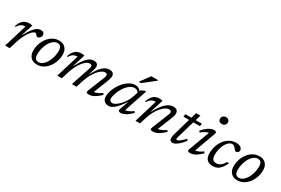

<svg xmlns="http://www.w3.org/2000/svg" viewBox="80 -1777 4160 2845"><g transform="rotate(30 2160.0 -354.0)"><path d="M170.5 -394Q169 -394 167.2 -394Q165.5 -394 164 -394Q141 -394 120.8 -387Q100.5 -380 81.8 -363Q63 -346 44.5 -316L30.5 -321.5Q49.5 -377.5 74.8 -408.5Q100 -439.5 131 -452Q162 -464.5 197 -464.5Q206 -464.5 215 -463.5Q224 -462.5 233 -461Q242 -459.5 251 -457.5L188 -261H192.5Q231 -334.5 265 -379.2Q299 -424 331.8 -444.2Q364.5 -464.5 397.5 -464.5Q430 -464.5 444.8 -449.5Q459.5 -434.5 459.5 -412.5Q459.5 -391.5 449.2 -376.5Q439 -361.5 424.5 -353.8Q410 -346 397 -346Q394 -346 387.8 -351.2Q381.5 -356.5 373.5 -366Q365.5 -376 358 -382.2Q350.5 -388.5 343.5 -388.5Q329 -388.5 311 -375.2Q293 -362 273.5 -338.2Q254 -314.5 235 -282.5Q216 -250.5 199 -212.5Q182 -174.5 169.5 -133.5L128 0H51Z M708 -464.5Q755.5 -464.5 788.8 -445.5Q822 -426.5 839.8 -391.8Q857.5 -357 857.5 -309Q857.5 -246 837.5 -188.8Q817.5 -131.5 782.2 -86.8Q747 -42 699.8 -16Q652.5 10 597.5 10Q550.5 10 517.2 -9Q484 -28 466.2 -63Q448.5 -98 448.5 -145.5Q448.5 -208.5 468.2 -266Q488 -323.5 523.5 -368.2Q559 -413 606 -438.8Q653 -464.5 708 -464.5ZM599.5 -33.5Q629.5 -33.5 656.5 -50.2Q683.5 -67 705.8 -96Q728 -125 744.2 -162.5Q760.5 -200 769.5 -241.8Q778.5 -283.5 778.5 -325.5Q778.5 -373 760.5 -397Q742.5 -421 706.5 -421Q676.5 -421 649.5 -404.2Q622.5 -387.5 600.2 -358.5Q578 -329.5 561.5 -292Q545 -254.5 536.2 -212.8Q527.5 -171 527.5 -129.5Q527.5 -82 545.5 -57.8Q563.5 -33.5 599.5 -33.5Z M1523 -38 1520 -60.5Q1539 -60 1561.8 -66.5Q1584.5 -73 1609.8 -86.2Q1635 -99.5 1661 -118.5L1678.5 -95.5Q1637 -55 1602.5 -31.8Q1568 -8.5 1539.5 0.8Q1511 10 1487 10Q1454.5 10 1446 -1Q1437.5 -12 1450 -43L1560.5 -318.5Q1567 -335 1569.8 -346Q1572.5 -357 1572.5 -366Q1572.5 -380 1563.8 -388.2Q1555 -396.5 1533 -396.5Q1505 -396.5 1474.8 -376Q1444.5 -355.5 1414.8 -319.2Q1385 -283 1359 -235.2Q1333 -187.5 1314 -133.5L1271 0H1193L1298.5 -318.5Q1302.5 -329.5 1304.8 -338Q1307 -346.5 1308.2 -353.5Q1309.5 -360.5 1309.5 -366Q1309.5 -380 1300.8 -388.2Q1292 -396.5 1270.5 -396.5Q1242.5 -396.5 1212.8 -375Q1183 -353.5 1154.2 -315.2Q1125.5 -277 1100.2 -226.5Q1075 -176 1057 -118L1020.5 0H943L1062.5 -394Q1061 -394 1059.2 -394Q1057.5 -394 1056 -394Q1033 -394 1012.8 -387Q992.5 -380 973.8 -363Q955 -346 936.5 -316L922.5 -321.5Q941.5 -377.5 966.8 -408.5Q992 -439.5 1023 -452Q1054 -464.5 1089 -464.5Q1098 -464.5 1106.8 -463.5Q1115.5 -462.5 1124.2 -461Q1133 -459.5 1142 -457.5L1073.5 -240.5H1077Q1112 -306.5 1142.2 -350Q1172.5 -393.5 1199.5 -418.5Q1226.5 -443.5 1251.8 -454Q1277 -464.5 1302 -464.5Q1344 -464.5 1361 -447.5Q1378 -430.5 1378 -403Q1378 -384 1372 -360Q1366 -336 1354.5 -301L1340 -256H1343.5Q1375 -315 1404.2 -355.2Q1433.5 -395.5 1461.2 -419.5Q1489 -443.5 1516 -454.2Q1543 -465 1570.5 -465Q1614 -465 1632.5 -446.2Q1651 -427.5 1651 -397.5Q1651 -379.5 1645.2 -356Q1639.5 -332.5 1626 -298.5Z M1993 -30.5 2053.5 -205H2058Q2015 -141 1981 -99Q1947 -57 1919.2 -33.5Q1891.5 -10 1868 -0.5Q1844.5 9 1822.5 9Q1791.5 9 1768 -2.5Q1744.5 -14 1731.5 -37.5Q1718.5 -61 1718.5 -98Q1718.5 -139 1734 -187.8Q1749.5 -236.5 1777.2 -284.2Q1805 -332 1842.8 -371.8Q1880.5 -411.5 1925.5 -435.2Q1970.5 -459 2019.5 -459Q2056.5 -459 2079.2 -443.2Q2102 -427.5 2116.5 -397L2102.5 -368.5Q2092.5 -391 2074 -403.2Q2055.5 -415.5 2029.5 -415.5Q1991 -415.5 1956.5 -393Q1922 -370.5 1893.2 -334.2Q1864.5 -298 1843.5 -256Q1822.5 -214 1811 -174.5Q1799.5 -135 1799.5 -106.5Q1799.5 -80 1814.2 -67Q1829 -54 1853 -54Q1874 -54 1904.2 -73Q1934.5 -92 1966.5 -124.8Q1998.5 -157.5 2026.2 -200Q2054 -242.5 2070 -289L2114.5 -424.5L2175 -454.5H2200.5L2061 -36.5L2048 -60Q2066.5 -57.5 2090.8 -63.2Q2115 -69 2142 -83Q2169 -97 2196.5 -118.5L2213 -95.5Q2151 -34.5 2107.2 -12.2Q2063.5 10 2031.5 10Q2006 10 1996 -0.5Q1986 -11 1993 -30.5ZM2032.5 -524.5 2154.5 -689H2267.5L2266 -677L2071 -524.5Z M2274.5 -316 2260.5 -321.5Q2279.5 -377.5 2304.8 -408.5Q2330 -439.5 2361 -452Q2392 -464.5 2427 -464.5Q2436 -464.5 2444.8 -463.5Q2453.5 -462.5 2462.2 -461Q2471 -459.5 2480 -457.5L2408.5 -231H2413Q2441.5 -285 2471.2 -328Q2501 -371 2532.2 -401.2Q2563.5 -431.5 2596.5 -447.5Q2629.5 -463.5 2663.5 -463.5Q2709 -463.5 2728 -443.2Q2747 -423 2747 -391.5Q2747 -374 2741.2 -351.8Q2735.5 -329.5 2723.5 -299L2619 -38L2616 -60.5Q2635 -60 2657.8 -66.5Q2680.5 -73 2705.8 -86.2Q2731 -99.5 2757 -118.5L2774.5 -95.5Q2733 -55 2698.5 -31.8Q2664 -8.5 2635.5 0.8Q2607 10 2583 10Q2550.5 10 2542 -1Q2533.5 -12 2546 -43L2656 -317.5Q2662.5 -333.5 2665.8 -345.2Q2669 -357 2669 -366.5Q2669 -380 2659.5 -388.2Q2650 -396.5 2627 -396.5Q2598 -396.5 2565 -374.8Q2532 -353 2499.8 -314.8Q2467.5 -276.5 2440.2 -226Q2413 -175.5 2395 -118L2358.5 0H2281L2400.5 -394Q2399 -394 2397.2 -394Q2395.5 -394 2394 -394Q2371 -394 2350.8 -387Q2330.5 -380 2311.8 -363Q2293 -346 2274.5 -316Z M2865.5 -408.5 2872 -454.5H3153.5L3148 -408.5ZM2950 -121Q2947 -111 2945 -102.8Q2943 -94.5 2941.8 -88Q2940.5 -81.5 2940.5 -77Q2940.5 -67.5 2944 -63.5Q2947.5 -59.5 2954 -59.5Q2965 -59.5 2983.2 -70Q3001.5 -80.5 3025.2 -100.8Q3049 -121 3076.5 -151.5L3098.5 -131Q3072.5 -97.5 3047.5 -71.5Q3022.5 -45.5 2999.5 -27.5Q2976.5 -9.5 2955.8 0Q2935 9.5 2916.5 9.5Q2893.5 9.5 2879.5 -4.2Q2865.5 -18 2865.5 -49.5Q2865.5 -63 2869 -82Q2872.5 -101 2880.5 -128L3002 -547.5H3075.5Z M3181.5 -35.5 3320 -410 3336 -392.5Q3318 -393.5 3294.5 -386Q3271 -378.5 3244.5 -363Q3218 -347.5 3190 -324L3172 -346Q3215.5 -395 3249.8 -420.5Q3284 -446 3311.5 -455.2Q3339 -464.5 3361 -464.5Q3385.5 -464.5 3395.2 -453.8Q3405 -443 3396 -419L3257.5 -38L3245.5 -61Q3264.5 -59 3288.2 -64.8Q3312 -70.5 3338.2 -84Q3364.5 -97.5 3390.5 -118L3407.5 -94.5Q3366.5 -54 3333 -31.2Q3299.5 -8.5 3272.2 0.8Q3245 10 3221.5 10Q3191 10 3181.5 0Q3172 -10 3181.5 -35.5ZM3349.5 -653.5Q3349.5 -672 3357.8 -686.8Q3366 -701.5 3381.2 -710Q3396.5 -718.5 3417.5 -718.5Q3446.5 -718.5 3463 -702.5Q3479.5 -686.5 3479.5 -662.5Q3479.5 -644 3471.2 -629.2Q3463 -614.5 3447.8 -606Q3432.5 -597.5 3411.5 -597.5Q3382.5 -597.5 3366 -613.5Q3349.5 -629.5 3349.5 -653.5Z M3702 -419.5Q3669 -419.5 3641.2 -397Q3613.5 -374.5 3592.8 -336.5Q3572 -298.5 3560.8 -251.5Q3549.5 -204.5 3549.5 -156Q3549.5 -98.5 3569.2 -75.5Q3589 -52.5 3628 -52.5Q3652.5 -52.5 3675.2 -61.5Q3698 -70.5 3719.5 -91.5Q3741 -112.5 3761 -148.5H3796Q3770 -91.5 3741.8 -56.5Q3713.5 -21.5 3680.2 -5.8Q3647 10 3605.5 10Q3540 10 3505 -25.5Q3470 -61 3470 -134.5Q3470 -203 3490.8 -263Q3511.5 -323 3548 -368.2Q3584.5 -413.5 3633 -439Q3681.5 -464.5 3736.5 -464.5Q3789.5 -464.5 3817 -443.8Q3844.5 -423 3844.5 -394Q3844.5 -372.5 3830.2 -359.8Q3816 -347 3797 -347Q3788.5 -346.5 3778.2 -357Q3768 -367.5 3755 -383.5Q3742 -399 3729 -409.2Q3716 -419.5 3702 -419.5Z M4136 -464.5Q4183.5 -464.5 4216.8 -445.5Q4250 -426.5 4267.8 -391.8Q4285.5 -357 4285.5 -309Q4285.5 -246 4265.5 -188.8Q4245.5 -131.5 4210.2 -86.8Q4175 -42 4127.8 -16Q4080.5 10 4025.5 10Q3978.5 10 3945.2 -9Q3912 -28 3894.2 -63Q3876.5 -98 3876.5 -145.5Q3876.5 -208.5 3896.2 -266Q3916 -323.5 3951.5 -368.2Q3987 -413 4034 -438.8Q4081 -464.5 4136 -464.5ZM4027.5 -33.5Q4057.5 -33.5 4084.5 -50.2Q4111.5 -67 4133.8 -96Q4156 -125 4172.2 -162.5Q4188.5 -200 4197.5 -241.8Q4206.5 -283.5 4206.5 -325.5Q4206.5 -373 4188.5 -397Q4170.5 -421 4134.5 -421Q4104.5 -421 4077.5 -404.2Q4050.5 -387.5 4028.2 -358.5Q4006 -329.5 3989.5 -292Q3973 -254.5 3964.2 -212.8Q3955.5 -171 3955.5 -129.5Q3955.5 -82 3973.5 -57.8Q3991.5 -33.5 4027.5 -33.5Z"/></g></svg>

Font: Newsreader 14pt
Style: Italic
Weight: 400
Italic angle: -17°
Designer: Hugues Gentile
Foundry: Production Type
Version: Version 1.003